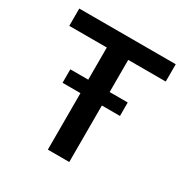

<svg xmlns="http://www.w3.org/2000/svg" viewBox="-151 -778 878 905"><g transform="rotate(30 287.5 -325.0)"><path d="M229.2 0V-555.8H25V-650H550V-555.8H345.8V0ZM131.7 -307.5V-380.8H444.2V-307.5Z"/></g></svg>

Font: Familjen Grotesk GF Medium
Style: Regular
Weight: 500
Designer: Anders Wikstroem, Jonas Baeckman, Matilda Gysing, Kristian Moeller
Foundry: Familjen STHLM AB
Version: Version 2.000; Beta; Release 4; Build 6